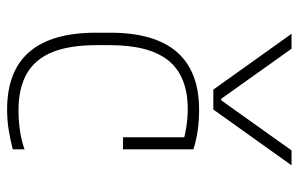

<svg xmlns="http://www.w3.org/2000/svg" viewBox="-170 -660 840 540"><g transform="rotate(90 250.0 -390.0)"><path d="M75 -790H117L258 -592H262L403 -790H445L288 -570H232ZM288 10Q72 10 72 -240V-280Q72 -530 289 -530Q350 -530 400 -514V-316H366V-507L379 -485Q358 -491 334 -494.5Q310 -498 287 -498Q195 -498 151 -444.5Q107 -391 107 -279V-241Q107 -166 126.5 -117.5Q146 -69 187 -45.5Q228 -22 290 -22Q318 -22 346 -26Q374 -30 400 -39V-6Q374 1 346 5.5Q318 10 288 10Z"/></g></svg>

Font: M PLUS Code Latin ExtraLight
Style: Regular
Weight: 250
Designer: Coji Morishita
Foundry: UNDERFOREST DESIGN
Version: Version 1.002; ttfautohint (v1.8.3)